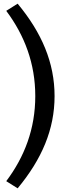

<svg xmlns="http://www.w3.org/2000/svg" viewBox="-20 -815 362 1045"><path d="M277 -292C277 -111 208 51 76 210L14 171C114 38 172 -115 172 -292C172 -469 114 -622 14 -756C35 -769 55 -782 76 -795C208 -636 277 -473 277 -292Z"/></svg>

Font: Repo Medium
Style: Regular
Weight: 500
Designer: Stefan Peev
Foundry: Context Ltd
Version: Version 1.502